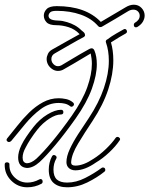

<svg xmlns="http://www.w3.org/2000/svg" viewBox="-40 -784 634 815"><path d="M74 -71Q37 -74 37 -116Q37 -127 40.5 -140.5Q44 -154 51 -168Q59 -185 73 -205.5Q87 -226 102 -245Q128 -278 161 -298Q194 -318 219 -318Q229 -318 229 -308Q229 -298 218 -298Q197 -298 169 -280Q141 -262 118 -233Q103 -214 90 -194Q77 -174 69 -158Q56 -135 56 -115Q56 -93 74 -91Q92 -91 114 -110Q142 -136 180.5 -182Q219 -228 265 -293Q311 -359 330.5 -414Q350 -469 350 -513Q350 -525 348.5 -536Q347 -547 345 -557Q305 -533 274.5 -515Q244 -497 231 -490Q220 -483 206 -483Q193 -483 182 -490.5Q171 -498 165 -508Q158 -520 158 -533Q158 -544 163.5 -555.5Q169 -567 182 -574Q214 -592 244 -609Q274 -626 298 -639L297 -640Q278 -660 251.5 -668.5Q225 -677 200 -677Q169 -677 157.5 -689.5Q146 -702 146 -718Q146 -733 158 -745.5Q170 -758 201 -758Q324 -758 388 -691L493 -753Q511 -764 528 -764Q548 -764 561 -750Q574 -736 574 -718Q574 -705 566.5 -692Q559 -679 542 -669Q540 -668 537 -668Q528 -668 528 -679Q528 -684 532 -687Q553 -699 553 -717Q553 -728 545.5 -735.5Q538 -743 526 -743Q514 -743 503 -736Q477 -720 449 -703.5Q421 -687 395 -672Q391 -669 386 -669Q380 -669 376 -674Q348 -706 302.5 -722Q257 -738 201 -738Q180 -738 173.5 -732Q167 -726 166 -718Q166 -703 185 -699Q193 -697 209.5 -696.5Q226 -696 245 -690Q262 -685 277.5 -676.5Q293 -668 306 -655Q310 -652 314.5 -648Q319 -644 320 -640Q321 -638 321 -635Q321 -630 316 -627Q291 -614 259 -595.5Q227 -577 192 -557Q178 -549 178 -533Q178 -525 182 -518Q192 -503 206 -503Q214 -503 221 -507Q235 -515 267 -534.5Q299 -554 339 -576Q345 -579 349 -579Q354 -579 357 -575.5Q360 -572 361 -569Q366 -557 368.5 -542.5Q371 -528 371 -511Q371 -466 350 -407.5Q329 -349 281 -281Q235 -216 195.5 -169Q156 -122 128 -96Q100 -71 74 -71ZM280 -61Q263 -61 252.5 -70.5Q242 -80 242 -96Q242 -120 256 -150.5Q270 -181 292 -215Q314 -249 337 -283Q380 -348 401 -410Q422 -472 422 -526Q422 -569 410 -603L409 -607Q409 -614 416 -617Q433 -630 454 -642Q475 -654 484 -659Q488 -661 489 -661Q494 -661 496.5 -657.5Q499 -654 499 -650Q499 -645 494 -642Q486 -638 467 -626.5Q448 -615 431 -604Q441 -570 441 -528Q441 -470 419.5 -404.5Q398 -339 353 -271Q319 -220 291.5 -174.5Q264 -129 262 -96V-94Q262 -81 280 -81Q314 -81 357 -110Q384 -127 410 -152Q436 -177 451 -199Q454 -203 459 -203Q464 -203 468 -198Q472 -193 467 -187Q451 -163 423.5 -137Q396 -111 367 -94Q320 -61 280 -61ZM-2 -181Q-7 -181 -10.5 -185.5Q-14 -190 -10 -196Q10 -220 33 -249.5Q56 -279 83.5 -306Q111 -333 142.5 -350Q174 -367 209 -367Q224 -367 240.5 -363.5Q257 -360 270 -349Q274 -346 274 -341Q274 -336 268.5 -332.5Q263 -329 258 -333Q248 -341 235.5 -344Q223 -347 209 -347Q168 -347 132.5 -320.5Q97 -294 66.5 -257Q36 -220 8 -186Q3 -181 -2 -181ZM245 11Q209 11 188 -7Q167 -25 167 -64Q167 -79 170.5 -93.5Q174 -108 181 -121Q184 -126 189 -126Q194 -126 198 -121.5Q202 -117 199 -111Q187 -90 187 -64Q187 -35 201.5 -22Q216 -9 245 -9Q283 -9 321.5 -28.5Q360 -48 391 -71Q393 -73 397 -73Q407 -73 407 -62Q407 -58 403 -55Q372 -30 330.5 -9.5Q289 11 245 11ZM76 11Q36 11 7.5 -17.5Q-21 -46 -20 -86Q-20 -95 -10 -95Q-6 -95 -2.5 -92.5Q1 -90 0 -85Q-1 -53 22 -31Q45 -9 76 -9Q102 -9 126 -22Q130 -24 131 -24Q141 -24 141 -13Q141 -7 136 -4Q108 11 76 11Z"/></svg>

Font: Neonderthaw
Style: Regular
Weight: 400
Designer: Robert E. Leuschke
Foundry: Robert E. Leuschke
Version: Version 1.010; ttfautohint (v1.8.3)